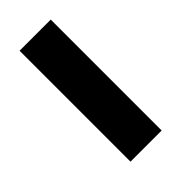

<svg xmlns="http://www.w3.org/2000/svg" viewBox="-6 -66 366 366"><g transform="rotate(45 177.0 117.0)"><path d="M13 159H312V75H13Z"/></g></svg>

Font: League Gothic Condensed
Style: Regular
Weight: 400
Width: 3
Designer: The League of Moveable Type
Version: Version 1.600; ttfautohint (v1.8.3)